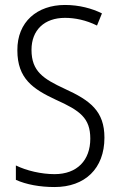

<svg xmlns="http://www.w3.org/2000/svg" viewBox="-20 -744 485 774"><path d="M401 -189C401 -296 344 -339 241 -386C155 -426 107 -456 107 -543C107 -623 159 -672 242 -672C282 -672 327 -663 371 -641L391 -690C351 -710 299 -724 242 -724C130 -724 49 -656 50 -541C50 -427 113 -385 205 -342C303 -298 344 -268 344 -185C344 -98 291 -42 200 -42C146 -42 87 -56 44 -77V-19C86 0 141 10 200 10C322 10 401 -64 401 -189Z"/></svg>

Font: Noto Sans Devanagari Condensed Light
Style: Regular
Weight: 300
Width: 3
Designer: Jelle Bosma - Monotype Design Team
Foundry: Monotype Imaging Inc.
Version: Version 2.004